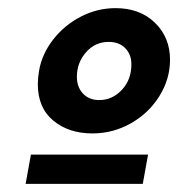

<svg xmlns="http://www.w3.org/2000/svg" viewBox="-20 -744 438 472"><path d="M73 -537Q73 -479 111 -447.5Q149 -416 207 -416Q258 -416 302 -441Q346 -466 372 -508Q398 -550 398 -597Q398 -652 361 -688Q324 -724 264 -724Q219 -724 178.5 -703Q138 -682 110.5 -646.5Q83 -611 76 -570Q73 -552 73 -537ZM43 -292H331L344 -364H56ZM224 -498Q199 -498 184 -514Q169 -530 169 -555Q169 -590 191.5 -615.5Q214 -641 247 -641Q273 -641 288 -625.5Q303 -610 303 -586Q303 -548 279.5 -523Q256 -498 224 -498Z"/></svg>

Font: Geom ExtraBold
Style: Bold Italic
Weight: 800
Italic angle: -10°
Version: Version 1.102